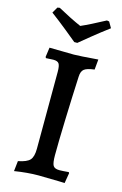

<svg xmlns="http://www.w3.org/2000/svg" viewBox="-130 -907 622 975"><g transform="rotate(15 181.5 -419.5)"><path d="M54 -43Q100 -52 115.5 -69.5Q131 -87 131 -129L132 -533Q132 -565 124.5 -576Q117 -587 95 -587L56 -585L53 -591L60 -641L127 -640Q149 -639 188 -639Q215 -639 315 -647L310 -593Q270 -588 256 -576.5Q242 -565 241 -537Q236 -433 232 -310.5Q228 -188 228 -121Q228 -80 236 -66.5Q244 -53 269 -53Q285 -53 318 -56L321 -51L312 3Q293 3 282 2L174 0Q117 0 48 11ZM28 -817 46 -848 58 -850Q129 -811 182 -788Q228 -808 306 -850L318 -848L336 -817Q293 -785 248 -748.5Q203 -712 190 -701H174Q161 -712 116 -748.5Q71 -785 28 -817Z"/></g></svg>

Font: Alegreya SC Medium
Style: Regular
Weight: 500
Designer: Juan Pablo del Peral
Foundry: Huerta Tipografica
Version: Version 2.007; ttfautohint (v1.6)